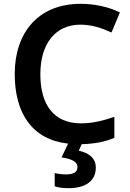

<svg xmlns="http://www.w3.org/2000/svg" viewBox="-20 -744 678 1004"><path d="M481 133C481 77 437 54 392 44L407 10C475 8 527 -2 578 -23V-133C522 -114 466 -99 404 -99C262 -99 191 -195 191 -356C191 -517 271 -615 400 -615C462 -615 516 -596 563 -574L607 -679C546 -709 473 -724 401 -724C180 -724 57 -573 57 -357C57 -153 147 -14 336 7L302 79C353 87 385 100 385 130C385 157 363 168 324 168C304 168 282 165 266 161V230C282 236 308 240 338 240C430 240 481 200 481 133Z"/></svg>

Font: Noto Sans Khmer UI SemiBold
Style: Regular
Weight: 600
Designer: Danh Hong and the Monotype Design Team
Foundry: Monotype Imaging Inc.
Version: Version 2.002